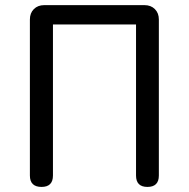

<svg xmlns="http://www.w3.org/2000/svg" viewBox="-20 -736 743 756"><path d="M143.6 0Q97.7 0 97.7 -44.9V-659.2Q97.7 -684.6 113.3 -700.2Q128.9 -715.8 154.3 -715.8H351.6H548.8Q574.2 -715.8 589.8 -700.2Q605.5 -684.6 605.5 -659.2V-44.9Q605.5 0 560.5 0Q515.6 0 515.6 -44.9V-639.6H188.5V-44.9Q188.5 0 143.6 0Z"/></svg>

Font: Bpmf GenSen Rounded R
Style: R
Weight: 400
Foundry: But Ko
Version: Version 1.320